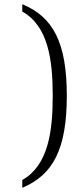

<svg xmlns="http://www.w3.org/2000/svg" viewBox="-20 -772 396 914"><path d="M86 122C234 60 298 -64 298 -316C298 -568 234 -691 86 -752V-717C210 -648 231 -485 231 -316C231 -147 210 15 86 85Z"/></svg>

Font: Noto Serif Devanagari SemiCondensed Light
Style: Regular
Weight: 300
Width: 4
Designer: Universal Thirst, Indian Type Foundry and the Monotype Design Team
Foundry: Monotype Imaging Inc.
Version: Version 2.004